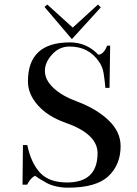

<svg xmlns="http://www.w3.org/2000/svg" viewBox="-20 -828 613 862"><path d="M432.6 -794.9 302.7 -652.3 179.7 -796.9 192.4 -807.6 306.6 -704.1 419.9 -807.6ZM293.9 -637.7Q369.1 -637.7 421.9 -582Q446.3 -585 460.9 -623H474.6L471.7 -433.6Q471.7 -433.6 453.1 -433.6Q450.2 -467.8 445.3 -498.5Q440.4 -529.3 423.8 -551.8Q377.9 -619.1 292 -619.1Q246.1 -619.1 213.9 -583.5Q181.6 -547.9 181.6 -509.8Q181.6 -468.8 220.7 -432.6Q259.8 -396.5 324.2 -373Q413.1 -339.8 467.3 -288.1Q521.5 -236.3 521.5 -171.9Q521.5 -88.9 466.8 -37.1Q412.1 14.6 285.2 14.6Q257.8 14.6 232.4 8.8Q207 2.9 190.9 -5.9Q174.8 -14.6 159.7 -23.9Q144.5 -33.2 137.7 -39.1Q118.2 -30.3 101.6 1H81.1L83 -176.8H102.5Q119.1 -96.7 159.7 -52.7Q200.2 -8.8 281.2 -8.8Q418 -8.8 418 -140.6Q418 -226.6 273.4 -277.3Q195.3 -304.7 150.4 -355Q105.5 -405.3 105.5 -461.9Q104.5 -637.7 293.9 -637.7Z"/></svg>

Font: Bentham
Style: Regular
Weight: 400
Version: Version 002.002